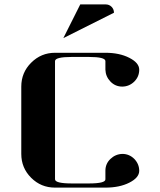

<svg xmlns="http://www.w3.org/2000/svg" viewBox="-20 -856 732 876"><path d="M77.1 -153.8V-460.9Q77.1 -524.9 122.1 -569.8Q167.5 -615.2 231 -615.2H460.9Q524.9 -615.2 569.8 -592.3Q615.2 -569.3 615.2 -538.1Q615.2 -506.3 592.8 -483.9Q569.8 -461.4 538.1 -460.9Q505.9 -460.9 483.9 -483.9Q461.9 -506.8 460.9 -538.1V-577.1Q460.9 -596.2 384.8 -596.2H308.1Q231 -596.2 231 -577.1V-38.1Q231 -19 308.1 -19H384.8Q461.9 -19 460.9 -38.1V-77.1Q460.9 -108.9 483.9 -130.9Q506.8 -152.8 538.1 -153.8Q569.8 -153.8 592.8 -130.9Q615.2 -107.4 615.2 -76.7Q615.2 -45.4 569.8 -22.5Q525.4 0 460.9 0H231Q167 0 122.1 -44.9Q77.1 -89.8 77.1 -153.8ZM269 -682.1 346.2 -835.9H461.9Q478 -835.9 488.8 -825.2Q500 -814 500 -797.9Z"/></svg>

Font: Hjet
Style: Regular
Weight: 400
Designer: T. Christopher White
Version: Version 1.2